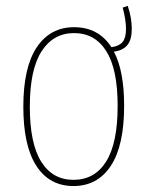

<svg xmlns="http://www.w3.org/2000/svg" viewBox="-20 -621 508 651"><path d="M426.8 -522.9Q426.8 -486.8 412.1 -468.5Q397.5 -450.2 366.2 -445.8Q400.9 -380.9 400.9 -262.2Q400.9 -127 355.7 -58.6Q310.5 9.8 229 9.8Q147.9 9.8 103.5 -58.3Q59.1 -126.5 59.1 -258.8Q59.1 -392.6 104.7 -460.7Q150.4 -528.8 231 -528.8Q314 -528.8 357.9 -460.9Q384.3 -464.8 395.8 -478.8Q407.2 -492.7 407.2 -522.9Q407.2 -553.2 396 -595.2L413.1 -601.1Q426.8 -561 426.8 -522.9ZM229 -11.2Q300.8 -11.2 339.8 -73.2Q378.9 -135.3 378.9 -262.2Q378.9 -386.7 340.3 -447.8Q301.8 -508.8 231 -508.8Q160.6 -508.8 120.8 -446.8Q81.1 -384.8 81.1 -258.8Q81.1 -134.8 119.6 -73Q158.2 -11.2 229 -11.2Z"/></svg>

Font: Fira Sans Compressed Thin
Style: Regular
Weight: 100
Width: 1
Designer: Carrois Corporate & Edenspiekermann AG
Foundry: Carrois Corporate GbR & Edenspiekermann AG
Version: Version 4.203;PS 004.203;hotconv 1.0.88;makeotf.lib2.5.64775